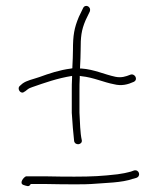

<svg xmlns="http://www.w3.org/2000/svg" viewBox="-20 -658 526 650"><path d="M48 -368C35 -358 51 -336 63 -348H64L73 -355C78 -359 83 -361 89 -363C132 -378 174 -393 224 -401V-395C223 -380 223 -364 223 -349V-276C225 -241 228 -208 231 -180C235 -164 259 -168 257 -183C251 -209 251 -243 249 -277V-348C249 -364 249 -380 250 -395V-401L256 -400C296 -396 332 -379 365 -373C392 -366 413 -372 433 -381C449 -389 436 -411 421 -405C406 -399 391 -394 371 -398C333 -406 299 -423 256 -426H251V-431C252 -452 253 -471 253 -488C253 -533 255 -555 270 -590C275 -600 280 -610 284 -619C290 -636 268 -646 261 -630L247 -601C231 -563 227 -538 227 -489C227 -472 226 -452 225 -431V-427L221 -426C181 -421 146 -409 113 -397C90 -389 71 -386 56 -375ZM59 -32C72 -28 78 -24 84 -35H138C177 -34 209 -34 233 -34C258 -34 276 -34 288 -35C336 -39 393 -39 431 -53H432C435 -54 439 -55 442 -56C458 -62 451 -85 434 -81L423 -77C409 -73 393 -70 378 -68C326 -62 292 -60 233 -60C209 -60 177 -60 138 -61H68C60 -58 44 -38 59 -32ZM433 -376V-377Z"/></svg>

Font: Stray Cat
Style: LtExt
Weight: 300
Version: Version 1.0